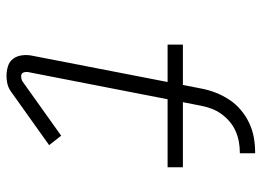

<svg xmlns="http://www.w3.org/2000/svg" viewBox="-127 -665 804 590"><g transform="rotate(90 275.0 -370.0)"><path d="M252 -586Q256 -608 264.5 -630Q273 -652 286 -672Q299 -692 318 -708Q337 -724 358.5 -734Q380 -744 402.5 -748Q425 -752 448 -752H451V-705H448Q432 -705 415.5 -702Q399 -699 383 -692Q367 -685 353.5 -673.5Q340 -662 330 -648Q320 -634 314 -618Q308 -602 305 -586ZM213 12Q198 12 183.5 7.5Q169 3 160.5 -8.5Q152 -20 150 -35.5Q148 -51 151 -66L232 -483H117V-530H241L252 -586H305L294 -530H494V-483H285L202 -57Q200 -49 202.5 -41Q205 -33 214 -33Q218 -33 222.5 -34Q227 -35 230 -37L397 -156L426 -119L259 0Q248 7 236.5 9.5Q225 12 213 12Z"/></g></svg>

Font: Lode Dark
Style: Italic
Weight: 400
Italic angle: -11°
Monospace: yes
Designer: Belleve Invis
Foundry: Belleve Invis
Version: Version 29.2.0; ttfautohint (v1.8.3)